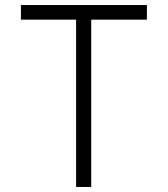

<svg xmlns="http://www.w3.org/2000/svg" viewBox="-20 -742 666 762"><path d="M563 -664H342V0H282V-664H63V-722H563Z"/></svg>

Font: SUIT Light
Style: Regular
Weight: 300
Designer: Sunn Youn; Korean Glyphs from Source Han Sans (Sandoll Communications; Soo-young Jang, Joo-yeon Kang)
Foundry: Sunn
Version: Version 1.006